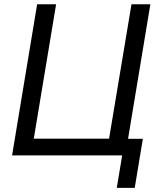

<svg xmlns="http://www.w3.org/2000/svg" viewBox="-20 -748 752 924"><path d="M583 0H38.1L158.7 -727.5H250L142.6 -80.6H504.9L612.8 -727.5H703.6ZM542 156.2 567.9 0H531.7L544.4 -80.1H667.5L628.4 156.2Z"/></svg>

Font: Inter 20pt
Style: Italic
Weight: 400
Italic angle: -9.3988°
Version: Version 4.001;git-66647c0bb